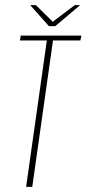

<svg xmlns="http://www.w3.org/2000/svg" viewBox="-20 -730 338 750"><path d="M82 0 163 -572H58L61 -591H298L294 -572H187L106 0ZM171 -628 98 -710H120L186 -645L272 -710H293L196 -628Z"/></svg>

Font: Alumni Sans Thin
Style: Italic
Weight: 100
Italic angle: -8°
Designer: Robert E. Leuschke
Foundry: Robert E. Leuschke
Version: Version 1.016